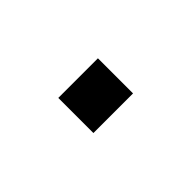

<svg xmlns="http://www.w3.org/2000/svg" viewBox="-17 -455 368 368"><g transform="rotate(45 166.5 -271.5)"><path d="M118.7 -217.8H213.9V-325.2H118.7Z"/></g></svg>

Font: Arimo
Style: Regular
Weight: 400
Designer: Steve Matteson
Foundry: Monotype Imaging Inc.
Version: Version 1.32